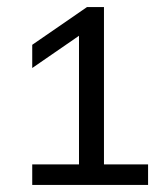

<svg xmlns="http://www.w3.org/2000/svg" viewBox="-20 -454 470 542"><path d="M273.5 10H398V68H71V10H203V-353L71 -262V-327.5L225.5 -434H273.5Z"/></svg>

Font: Encode Sans Expanded
Style: Regular
Weight: 400
Width: 7
Designer: Multiple Designers
Foundry: Impallari Type
Version: Version 2.000